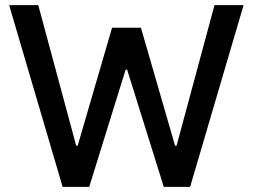

<svg xmlns="http://www.w3.org/2000/svg" viewBox="-20 -727 983 747"><path d="M15.6 -707H128.9L276.4 -160.2H282.2L416 -619.1H528.3L661.1 -160.2H667L814.5 -707H927.7L719.7 0H617.2L474.6 -456.1H468.8L327.1 0H223.6Z"/></svg>

Font: Pretendard GOV Medium
Style: Regular
Weight: 500
Designer: Base glyphs from Inter by Rasmus Andersson; Hangeul glyphs from Noto Sans CJK(Source Han Sans) by Jang Soo-young and Kan
Foundry: Kil Hyung-jin
Version: Version 1.309